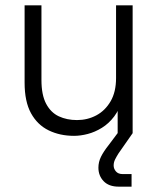

<svg xmlns="http://www.w3.org/2000/svg" viewBox="-20 -498 595 718"><path d="M257 10Q204 10 162 -10.5Q120 -31 96 -74.5Q72 -118 72 -189V-478H135V-199Q135 -143 152.5 -110Q170 -77 200 -63Q230 -49 268 -49Q307 -49 340 -66.5Q373 -84 393.5 -119Q414 -154 414 -206V-478H476V0H420V-128H438Q427 -89 407 -62.5Q387 -36 361 -20Q335 -4 308 3Q281 10 257 10ZM424 200Q387 200 367.5 179.5Q348 159 348 129Q348 108 357.5 88.5Q367 69 386 45L443 -31L476 0L423 76Q416 87 410.5 98Q405 109 405 121Q405 133 413.5 143Q422 153 439 153H472V200Z"/></svg>

Font: SUSE Light
Style: Regular
Weight: 300
Designer: Rene Bieder
Foundry: SUSE
Version: Version 1.000